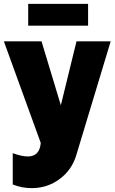

<svg xmlns="http://www.w3.org/2000/svg" viewBox="-22 -740 597 994"><path d="M124 -607V-720H434V-607ZM44 53Q90 70 122 70Q183 70 189 0L-2 -526H193L293 -195L374 -526H551L373 63Q350 140 286.5 187Q223 234 142 234Q91 234 44 215Z"/></svg>

Font: Raleway-v4020 Black
Style: Regular
Weight: 900
Designer: Matt McInerney, Pablo Impallari, Rodrigo Fuenzalida
Foundry: Matt McInerney, Pablo Impallari, Rodrigo Fuenzalida
Version: Version 4.020;PS 004.020;hotconv 1.0.88;makeotf.lib2.5.64775